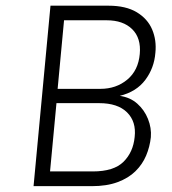

<svg xmlns="http://www.w3.org/2000/svg" viewBox="-20 -638 588 658"><path d="M95 0 153 -618.5H352Q411.5 -618.5 448.8 -596Q486 -573.5 501.5 -536.8Q517 -500 512.5 -457Q508.5 -405 478 -364.2Q447.5 -323.5 390.5 -309.5Q426 -304.5 450.5 -282.8Q475 -261 487.2 -230.2Q499.5 -199.5 497 -168Q493.5 -135 480.8 -104.8Q468 -74.5 444 -51Q420 -27.5 383 -13.8Q346 0 294 0ZM151.5 -50.5H298Q370 -50.5 403.2 -83.5Q436.5 -116.5 441.5 -168.5Q447.5 -221 415.5 -252.8Q383.5 -284.5 320 -284.5H173.5ZM199.5 -568.5 177.5 -333.5H324Q378 -333.5 416 -365Q454 -396.5 459 -453Q464 -507.5 433 -538Q402 -568.5 345.5 -568.5Z"/></svg>

Font: Karla Light
Style: Italic
Weight: 300
Italic angle: -8°
Designer: Jonathan Pinhorn
Version: Version 2.004;gftools[0.9.33]